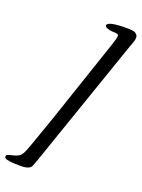

<svg xmlns="http://www.w3.org/2000/svg" viewBox="-252 -974 908 1227"><g transform="rotate(20 202.0 -360.0)"><path d="M257.3 -860.4Q257.3 -890.1 386.7 -890.1Q433.6 -890.1 446.3 -882.6Q459 -875 462.2 -867.4Q465.3 -859.9 465.3 -851.6Q465.3 -837.4 459.2 -821.8Q453.1 -806.2 442.4 -774.9L145.5 85L125 140.6Q113.8 169.9 52.2 169.9Q-41 169.9 -55.2 156.2Q-60.5 151.4 -60.5 144.5Q-60.5 137.7 -53.7 134Q-46.9 130.4 -36.9 127.7Q-26.9 125 -14.9 122.3Q-2.9 119.6 9.8 114.3Q34.2 104.5 47.4 75.7Q55.2 58.6 69.3 20L142.6 -188.5Q325.7 -733.9 334.5 -757.3Q351.6 -805.2 351.6 -823.2Q351.6 -837.4 323.7 -837.4Q282.2 -837.4 263.7 -850.6Q257.3 -854.5 257.3 -860.4Z"/></g></svg>

Font: Courgette
Style: Regular
Weight: 400
Designer: Karolina Lach
Foundry: Sorkin Type Co.
Version: Version 1.002